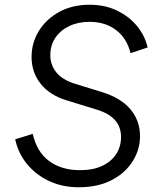

<svg xmlns="http://www.w3.org/2000/svg" viewBox="-20 -777 687 809"><path d="M311 12Q244 12 188.5 -13.5Q133 -39 95 -84.5Q57 -130 44 -190L118 -213Q135 -137 187 -98.5Q239 -60 317 -60Q373 -60 411.5 -78.5Q450 -97 470 -128.5Q490 -160 490 -199Q490 -243 464 -271.5Q438 -300 388 -315L258 -355Q188 -377 150.5 -425Q113 -473 113 -537Q113 -597 144 -647Q175 -697 230 -727Q285 -757 357 -757Q423 -757 474 -732Q525 -707 558 -666.5Q591 -626 602 -577L530 -553Q515 -615 469.5 -650Q424 -685 357 -685Q309 -685 271.5 -667Q234 -649 213 -617.5Q192 -586 192 -544Q192 -504 217 -472.5Q242 -441 296 -424L410 -389Q490 -364 530 -316Q570 -268 570 -203Q570 -147 539 -97.5Q508 -48 450.5 -18Q393 12 311 12Z"/></svg>

Font: Plus Jakarta Sans
Style: Italic
Weight: 400
Italic angle: -8°
Designer: Gumpita Rahayu
Foundry: Tokotype
Version: Version 2.006